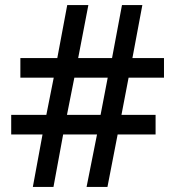

<svg xmlns="http://www.w3.org/2000/svg" viewBox="-20 -734 689 754"><path d="M485 -429 457 -283H591V-206H442L402 0H320L361 -206H228L190 0H109L147 -206H24V-283H162L191 -429H60V-506H205L244 -714H327L287 -506H420L459 -714H539L500 -506H624V-429ZM243 -283H375L403 -429H272Z"/></svg>

Font: Noto Sans Symbols Medium
Style: Regular
Weight: 500
Version: Version 2.002